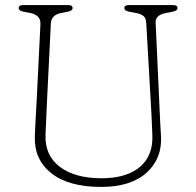

<svg xmlns="http://www.w3.org/2000/svg" viewBox="-20 -720 770 755"><path d="M575 -281 555 -631Q554 -649.5 543.8 -657.5Q533.5 -665.5 514 -669L488 -674Q469 -678 469 -688Q469 -700 486 -700H661Q678 -700 678 -688Q678 -678 659 -674L633 -669Q590.5 -661 592 -631L608 -281Q609 -257 610.2 -234Q611.5 -211 613 -186Q618.5 -97 556.5 -41Q494.5 15 378 15Q248.5 15 181 -39.5Q113.5 -94 117 -184Q117.5 -200.5 118.8 -226Q120 -251.5 121.5 -277.2Q123 -303 124 -321L139 -625Q140.5 -661 98.5 -669L72.5 -674Q53.5 -678 53.5 -688Q53.5 -700 70.5 -700H248.5Q265.5 -700 265.5 -688Q265.5 -678 246.5 -674L220.5 -669Q181.5 -661 180 -628L165 -326Q163 -285.5 161.8 -253.5Q160.5 -221.5 159 -192Q155.5 -109 215.2 -64Q275 -19 379 -19Q478 -19 530.8 -64.2Q583.5 -109.5 579 -192Q577.5 -223.5 576.8 -243.2Q576 -263 575 -281Z"/></svg>

Font: Fraunces 9pt SuperSoft Thin
Style: Regular
Weight: 100
Version: Version 1.000;[b76b70a41]